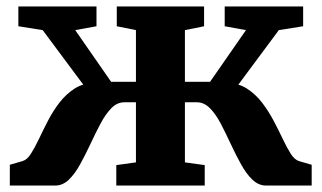

<svg xmlns="http://www.w3.org/2000/svg" viewBox="-20 -576 998 596"><path d="M10.5 0V-64.5L50 -76Q64 -80 76 -98.8Q88 -117.5 100.8 -144.5Q113.5 -171.5 128.8 -201Q144 -230.5 164.2 -257Q184.5 -283.5 211.2 -300.8Q238 -318 274 -319L283 -253.5L112.5 -482.5L37 -494.5V-556H279.5V-494.5L213.5 -482.5L325 -322H402V-482.5L342.5 -494.5V-556H613.5V-494.5L554 -482.5V-322H632L743.5 -482.5L677.5 -494.5V-556H921V-494.5L845.5 -482.5L675.5 -253.5L684 -319Q720 -318 746.8 -300.8Q773.5 -283.5 793.8 -257Q814 -230.5 829.5 -201Q845 -171.5 857.8 -144.5Q870.5 -117.5 882.5 -98.8Q894.5 -80 908 -76L947.5 -64.5V0H806Q782.5 0 763.2 -18.5Q744 -37 727.8 -66.8Q711.5 -96.5 696.2 -129.2Q681 -162 665.5 -191.8Q650 -221.5 631.8 -240Q613.5 -258.5 591 -258.5H554V-72L615.5 -63.5V0H341V-63.5L402 -72V-258.5H366Q343.5 -258.5 325.5 -240Q307.5 -221.5 291.8 -191.8Q276 -162 260.8 -129.2Q245.5 -96.5 229.2 -66.8Q213 -37 194 -18.5Q175 0 151 0Z"/></svg>

Font: Merriweather ExtraBold
Style: Regular
Weight: 800
Version: Version 2.100